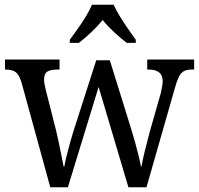

<svg xmlns="http://www.w3.org/2000/svg" viewBox="-20 -786 836 806"><path d="M70 -441Q60 -473 45.5 -483.5Q31 -494 4 -494H1V-536H230V-494H220Q193 -494 179 -485.5Q165 -477 165 -452Q165 -444 167 -432.5Q169 -421 172 -409L215 -240Q221 -216 227 -186.5Q233 -157 238.5 -130Q244 -103 247 -87H250Q254 -111 265 -153Q276 -195 287 -231L384 -533H441L533 -237Q540 -214 548 -185.5Q556 -157 562.5 -130Q569 -103 572 -87H574Q578 -111 587 -148.5Q596 -186 609 -234L655 -395Q658 -408 660.5 -422.5Q663 -437 663 -445Q663 -494 604 -494H598V-536H795V-494H783Q756 -494 742 -480Q728 -466 714 -416L595 0H519L394 -421L265 0H191ZM273 -619Q287 -638 305.5 -664Q324 -690 340.5 -717Q357 -744 366 -766H457Q467 -744 483.5 -717Q500 -690 518 -664Q536 -638 550 -619V-606H512Q486 -626 459 -651Q432 -676 411 -702Q390 -676 363.5 -651Q337 -626 311 -606H273Z"/></svg>

Font: Noto Serif Myanmar SemiCondensed
Style: Regular
Weight: 400
Width: 4
Designer: Ben Mitchell and the Monotype Design Team
Foundry: Monotype Imaging Inc.
Version: Version 2.106; ttfautohint (v1.8.4.7-5d5b)